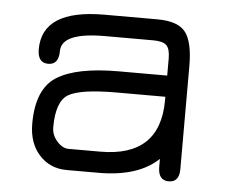

<svg xmlns="http://www.w3.org/2000/svg" viewBox="-41 -495 641 547"><g transform="rotate(5 280.0 -221.5)"><path d="M291 -232.4Q187.5 -232.4 153.3 -212.4Q119.1 -192.4 119.1 -118.2Q119.1 -95.7 134.8 -78.1Q150.4 -60.5 168 -60.5H258.8Q429.7 -60.5 429.7 -222.7V-232.4ZM291 -293H429.7V-341.8Q429.7 -369.1 419.4 -379.4Q409.2 -389.6 380.9 -389.6H243.2Q119.1 -389.6 119.1 -335.9Q119.1 -296.9 88.9 -296.9Q58.6 -296.9 58.6 -335.9Q58.6 -450.2 236.3 -450.2H387.7Q447.3 -450.2 468.8 -421.9Q490.2 -393.6 490.2 -325.2V-30.3Q490.2 6.8 460 6.8Q429.7 6.8 429.7 -32.2V-54.7Q372.1 0 258.8 0H168Q120.1 0 89.4 -33.7Q58.6 -67.4 58.6 -123Q58.6 -222.7 114.7 -257.8Q170.9 -293 291 -293Z"/></g></svg>

Font: Jura
Style: Medium
Weight: 500
Version: Version 2.6.1